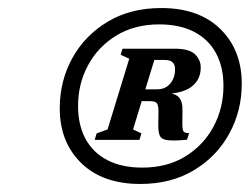

<svg xmlns="http://www.w3.org/2000/svg" viewBox="-20 -703 616 473"><path d="M445.9 -375.1 440.7 -358.8Q407.8 -355.7 392.5 -357.7Q377.3 -359.7 373.3 -369.6Q369.3 -379.5 370 -400L370.4 -429.6Q370.4 -442.8 366.7 -448.3Q363 -453.9 348 -453.9H301.5L310.7 -483H367.2Q387.6 -483 399.4 -497.1Q411.3 -511.3 411.3 -532.5Q411.3 -543.6 405.3 -549.4Q399.2 -555.3 385.7 -555.3H337.2L338.9 -583H410.7Q446.3 -583 460.4 -569.2Q474.5 -555.3 474.5 -536.8Q474.5 -507.9 453.6 -490.7Q432.7 -473.4 388.2 -471.7L386 -474.7Q410.2 -473.9 420.1 -463.8Q430.1 -453.7 429.5 -430.8L429.2 -398.2Q429.3 -383 432.2 -379.1Q435 -375.1 445.9 -375.1ZM368.7 -583 307.8 -384.1 328.4 -374.4 323.6 -358.5H213.3L218.1 -374.4L245 -384.1L298.4 -558.4L277.2 -568.1L281.8 -583ZM330.5 -290.1Q391.9 -290.1 436.7 -317.7Q481.5 -345.3 506 -391.1Q530.5 -436.9 530.5 -491.3Q530.5 -538.1 512 -572.2Q493.6 -606.2 458.2 -624.6Q422.9 -642.9 372.3 -642.9Q311.4 -642.9 266.4 -615.3Q221.3 -587.7 196.8 -542.1Q172.3 -496.6 172.3 -441.7Q172.3 -394.9 190.8 -360.8Q209.2 -326.8 244.7 -308.4Q280.1 -290.1 330.5 -290.1ZM377.1 -683.2Q470 -683.2 522.8 -631.6Q575.6 -579.9 575.6 -496.9Q575.6 -430 544.8 -373.7Q513.9 -317.3 457.7 -283.6Q401.5 -249.8 325.7 -249.8Q232.8 -249.8 180 -301.4Q127.2 -353.1 127.2 -436.1Q127.2 -503.4 158 -559.5Q188.9 -615.7 245.1 -649.4Q301.3 -683.2 377.1 -683.2Z"/></svg>

Font: Newsreader Text
Style: Italic
Weight: 400
Italic angle: -17°
Designer: Hugues Gentile
Foundry: Production Type
Version: Version 1.001